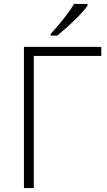

<svg xmlns="http://www.w3.org/2000/svg" viewBox="-20 -951 542 971"><path d="M150.9 0H101.1V-713.9H492.2V-668H150.9ZM235.8 -771V-778.8Q271.5 -817.4 306.6 -862.3Q341.8 -907.2 354 -931.2H422.9V-922.9Q383.3 -865.7 270 -771Z"/></svg>

Font: OpenSans-Light
Style: Regular
Weight: 300
Foundry: Ascender Corporation
Version: Version 1.10